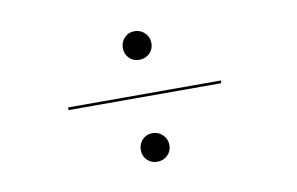

<svg xmlns="http://www.w3.org/2000/svg" viewBox="-51 -538 870 562"><g transform="rotate(-10 384.0 -257.0)"><path d="M146 -265H600V-257H146ZM346 -378Q334 -390 334 -408Q334 -426 346 -438.5Q358 -451 376 -451Q394 -451 406.5 -438.5Q419 -426 419 -408Q419 -390 406.5 -378Q394 -366 376 -366Q358 -366 346 -378ZM346 -75Q334 -87 334 -105Q334 -123 346 -135.5Q358 -148 376 -148Q394 -148 406.5 -135.5Q419 -123 419 -105Q419 -87 406.5 -75Q394 -63 376 -63Q358 -63 346 -75Z"/></g></svg>

Font: Italiana
Style: Regular
Weight: 400
Designer: Santiago Orozco
Foundry: Santiago Orozco
Version: Version 001.001